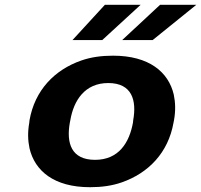

<svg xmlns="http://www.w3.org/2000/svg" viewBox="-20 -770 838 800"><path d="M103 -269 102 -259C95 -220 96 -185 103 -152C125 -58 205 10 355 10C403 10 447 4 487 -10C599 -49 681 -134 703 -259L705 -269C712 -308 711 -343 704 -376C682 -470 601 -538 451 -538C403 -538 359 -532 319 -518C207 -479 125 -394 103 -269ZM535 -269 534 -259C519 -176 475 -104 376 -104C276 -104 256 -175 271 -259L273 -269C287 -351 333 -424 431 -424C530 -424 550 -352 535 -269ZM647 -750 489 -603H616L798 -750ZM417 -750 282 -603H406L566 -750Z"/></svg>

Font: Asimov
Style: XWidIt
Weight: 500
Designer: Google
Version: Version 2.000980; 2014